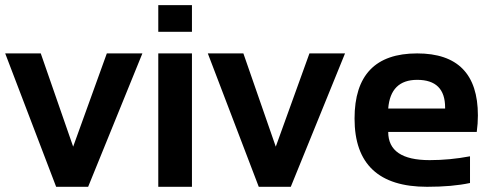

<svg xmlns="http://www.w3.org/2000/svg" viewBox="-20 -718 1893 738"><path d="M0 -512.7H136.7L261.2 -154.3L390.6 -512.7H527.3L318.8 0H195.8Z M717.8 -698.2V-595.7H588.4V-698.2ZM717.8 -512.7V0H588.4V-512.7Z M778.8 -512.7H915.5L1040 -154.3L1169.4 -512.7H1306.2L1097.7 0H974.6Z M1583.5 -512.7Q1816.9 -512.7 1816.9 -274.4Q1816.9 -242.7 1812.5 -210.9H1472.2Q1472.2 -102.5 1631.3 -102.5Q1709 -102.5 1786.6 -117.2V-14.6Q1718.8 0 1621.6 0Q1342.8 0 1342.8 -262.2Q1342.8 -512.7 1583.5 -512.7ZM1472.2 -300.8H1690.9V-304.7Q1690.9 -411.1 1583.5 -411.1Q1481 -411.1 1472.2 -300.8Z"/></svg>

Font: SansationBold
Style: Bold
Weight: 700
Designer: Bernd Montag
Version: Version 1.301